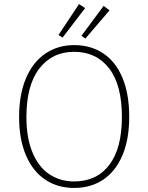

<svg xmlns="http://www.w3.org/2000/svg" viewBox="-20 -915 730 945"><path d="M616 -340Q616 -230 583 -151.5Q550 -73 489 -31.5Q428 10 345 10Q264 10 203 -30.5Q142 -71 108 -150Q74 -229 74 -339Q74 -450 108 -530Q142 -610 203.5 -651.5Q265 -693 345 -693Q427 -693 488 -652.5Q549 -612 582.5 -532.5Q616 -453 616 -340ZM110 -339Q110 -237 139.5 -165.5Q169 -94 222 -58Q275 -22 345 -22Q456 -22 518 -103.5Q580 -185 580 -340Q580 -497 517 -578.5Q454 -660 345 -660Q237 -660 173.5 -577.5Q110 -495 110 -339ZM399 -875 288 -730 268 -743 369 -895ZM519 -864 400 -725 381 -739 490 -886Z"/></svg>

Font: FiraGO UltraLight
Style: Regular
Weight: 200
Designer: bBox Type
Foundry: bBox Type GmbH
Version: Version 1.001